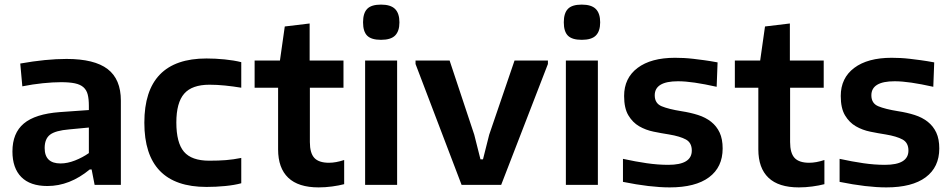

<svg xmlns="http://www.w3.org/2000/svg" viewBox="-20 -803 4136 834"><path d="M186 5Q111 5 72.5 -34Q34 -73 34 -145Q34 -225 83.5 -266.5Q133 -308 239 -316L366 -325V-343Q366 -373 361 -392.5Q356 -412 342.5 -424Q329 -436 305.5 -441Q282 -446 245 -446Q210 -446 166 -441.5Q122 -437 77 -428L68 -527Q180 -547 269 -547Q390 -547 447.5 -503Q505 -459 505 -366V0H391L378 -67H370Q283 5 186 5ZM243 -93Q273 -93 306 -106Q339 -119 366 -138V-249L281 -241Q221 -236 197.5 -218Q174 -200 174 -160Q174 -93 243 -93Z M877 9Q607 9 607 -270Q607 -549 877 -549Q915 -549 955.5 -545Q996 -541 1028 -533V-422Q992 -428 957 -431.5Q922 -435 890 -435Q814 -435 780 -396Q746 -357 746 -271Q746 -183 779 -144Q812 -105 889 -105Q930 -105 961.5 -107.5Q993 -110 1028 -117V-7Q999 1 958.5 5Q918 9 877 9Z M1364 11Q1276 11 1232 -31Q1188 -73 1188 -154V-422H1086V-540H1196L1217 -688L1325 -701V-540H1472V-422H1326V-186Q1326 -138 1345.5 -117Q1365 -96 1409 -96Q1439 -96 1475 -108V-3Q1452 3 1422.5 7Q1393 11 1364 11Z M1635 -630Q1593 -630 1575 -648Q1557 -666 1557 -706Q1557 -746 1575 -764.5Q1593 -783 1635 -783Q1677 -783 1696 -764Q1715 -745 1715 -706Q1715 -668 1696.5 -649Q1678 -630 1635 -630ZM1566 -540H1705V0H1566Z M1785 -525V-540H1933L2040 -218L2067 -111H2078L2105 -218L2215 -540H2360V-525L2157 0H1985Z M2507 -630Q2465 -630 2447 -648Q2429 -666 2429 -706Q2429 -746 2447 -764.5Q2465 -783 2507 -783Q2549 -783 2568 -764Q2587 -745 2587 -706Q2587 -668 2568.5 -649Q2550 -630 2507 -630ZM2438 -540H2577V0H2438Z M2889 11Q2847 11 2796 5Q2745 -1 2686 -13V-113Q2741 -101 2789.5 -94Q2838 -87 2883 -87Q2985 -87 2985 -149Q2985 -183 2959.5 -197Q2934 -211 2886 -219Q2854 -224 2819.5 -231Q2785 -238 2756.5 -254.5Q2728 -271 2709.5 -302Q2691 -333 2691 -386Q2691 -464 2749.5 -508Q2808 -552 2912 -552Q2931 -552 2950.5 -551Q2970 -550 2991.5 -547.5Q3013 -545 3039 -541.5Q3065 -538 3097 -532L3093 -426Q3039 -438 2998 -444Q2957 -450 2925 -450Q2824 -450 2824 -389Q2824 -354 2854 -341.5Q2884 -329 2940 -320Q2979 -314 3012 -303.5Q3045 -293 3069 -274Q3093 -255 3106 -227Q3119 -199 3119 -158Q3119 -77 3060 -33Q3001 11 2889 11Z M3450 11Q3362 11 3318 -31Q3274 -73 3274 -154V-422H3172V-540H3282L3303 -688L3411 -701V-540H3558V-422H3412V-186Q3412 -138 3431.5 -117Q3451 -96 3495 -96Q3525 -96 3561 -108V-3Q3538 3 3508.5 7Q3479 11 3450 11Z M3830 11Q3788 11 3737 5Q3686 -1 3627 -13V-113Q3682 -101 3730.5 -94Q3779 -87 3824 -87Q3926 -87 3926 -149Q3926 -183 3900.5 -197Q3875 -211 3827 -219Q3795 -224 3760.5 -231Q3726 -238 3697.5 -254.5Q3669 -271 3650.5 -302Q3632 -333 3632 -386Q3632 -464 3690.5 -508Q3749 -552 3853 -552Q3872 -552 3891.5 -551Q3911 -550 3932.5 -547.5Q3954 -545 3980 -541.5Q4006 -538 4038 -532L4034 -426Q3980 -438 3939 -444Q3898 -450 3866 -450Q3765 -450 3765 -389Q3765 -354 3795 -341.5Q3825 -329 3881 -320Q3920 -314 3953 -303.5Q3986 -293 4010 -274Q4034 -255 4047 -227Q4060 -199 4060 -158Q4060 -77 4001 -33Q3942 11 3830 11Z"/></svg>

Font: Encode Sans Normal
Style: SemiBold
Weight: 600
Designer: Pablo Impallari, Andres Torresi
Foundry: Pablo Impallari, Andres Torresi
Version: Version 1.000; ttfautohint (v1.00) -l 8 -r 50 -G 200 -x 14 -